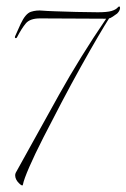

<svg xmlns="http://www.w3.org/2000/svg" viewBox="-20 -560 392 595"><path d="M51 12Q50 19 38.5 7.5Q27 -4 27 -17Q27 -19 27.5 -21Q28 -23 29 -25Q98 -150 163 -266.5Q228 -383 309 -502L104 -503Q73 -503 60 -487.5Q47 -472 33 -445Q31 -441 28 -442Q25 -443 27 -448L44 -486Q59 -518 76 -523.5Q93 -529 112 -527Q122 -526 151.5 -525Q181 -524 217 -523Q253 -522 283 -522Q312 -522 325.5 -526Q339 -530 345 -537Q348 -540 349 -540Q352 -540 352 -535Q352 -532 350 -527.5Q348 -523 343 -518Q338 -514 329.5 -508.5Q321 -503 318 -503Q307 -486 283.5 -446Q260 -406 230.5 -353Q201 -300 171 -243Q141 -186 114.5 -134Q88 -82 71 -43Q54 -4 51 12Z"/></svg>

Font: Explora
Style: Regular
Weight: 400
Designer: Robert E. Leuschke
Foundry: Robert E. Leuschke
Version: Version 1.010